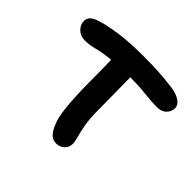

<svg xmlns="http://www.w3.org/2000/svg" viewBox="-133 -651 806 806"><g transform="rotate(45 270.5 -247.5)"><path d="M293 12Q270 12 256 -4Q242 -20 232 -47Q223 -68 218 -105Q213 -142 211 -185Q209 -228 209 -269Q209 -309 208.5 -342Q208 -375 207 -400Q157 -395 128 -387Q99 -379 72 -379Q46 -379 28.5 -395.5Q11 -412 11 -435Q11 -464 52 -477Q86 -489 146.5 -498Q207 -507 294 -507Q340 -507 379 -505Q418 -503 464 -497Q499 -493 520 -479Q541 -465 541 -446Q541 -426 526 -410.5Q511 -395 483 -395Q455 -395 409.5 -400Q364 -405 316 -405Q316 -368 317 -317Q318 -266 318 -222Q318 -162 324.5 -127Q331 -92 337 -71.5Q343 -51 343 -36Q343 -14 327.5 -1Q312 12 293 12Z"/></g></svg>

Font: Shantell Sans Normal
Style: Regular
Weight: 500
Designer: Stephen Nixon, Anya Danilova, Shantell Martin
Foundry: Arrow Type
Version: Version 1.009;[a7da0bfa3]